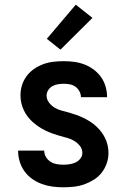

<svg xmlns="http://www.w3.org/2000/svg" viewBox="-20 -788 540 816"><path d="M249 8Q226 8 203 5Q180 2 158 -6Q136 -14 117 -27.5Q98 -41 84.5 -59.5Q71 -78 64 -100.5Q57 -123 57 -146V-148H168V-147Q168 -133 175.5 -120.5Q183 -108 195 -100.5Q207 -93 221 -90.5Q235 -88 249 -88Q262 -88 275.5 -90Q289 -92 301 -97.5Q313 -103 321.5 -114Q330 -125 330 -138Q330 -155 319.5 -168Q309 -181 295 -189.5Q281 -198 265.5 -202Q250 -206 234.5 -210.5Q219 -215 203.5 -220.5Q188 -226 173.5 -233Q159 -240 145.5 -249Q132 -258 120 -268.5Q108 -279 98 -292Q88 -305 81 -320Q74 -335 70.5 -350.5Q67 -366 67 -383Q67 -405 73.5 -426Q80 -447 93.5 -465Q107 -483 125.5 -495.5Q144 -508 164.5 -515.5Q185 -523 207 -525.5Q229 -528 251 -528Q274 -528 296 -525Q318 -522 339 -514Q360 -506 378 -492.5Q396 -479 409 -461Q422 -443 428.5 -421Q435 -399 435 -377V-375H324Q324 -388 317.5 -400Q311 -412 300.5 -419.5Q290 -427 277 -429.5Q264 -432 251 -432Q239 -432 226.5 -430Q214 -428 203 -422Q192 -416 185 -405Q178 -394 178 -382Q178 -366 188 -352.5Q198 -339 212 -330.5Q226 -322 242 -318Q258 -314 273.5 -309.5Q289 -305 304.5 -299.5Q320 -294 334.5 -287Q349 -280 362.5 -271.5Q376 -263 388 -252Q400 -241 410 -228Q420 -215 427 -200.5Q434 -186 437.5 -170Q441 -154 441 -138Q441 -115 433.5 -93.5Q426 -72 412 -54Q398 -36 378.5 -24Q359 -12 338 -4.5Q317 3 294 5.5Q271 8 249 8ZM237 -577 179 -623 302 -768 373 -712Z"/></svg>

Font: Iosevka SS18
Style: Bold
Weight: 700
Monospace: yes
Designer: Belleve Invis
Foundry: Belleve Invis
Version: Version 25.1.1; ttfautohint (v1.8.4)